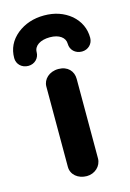

<svg xmlns="http://www.w3.org/2000/svg" viewBox="-155 -785 582 859"><g transform="rotate(-15 136.0 -356.0)"><path d="M-40 -578C-40 -550 -18 -528 13 -528C42 -528 64 -550 64 -578C64 -607 93 -627 138 -627C181 -627 208 -607 208 -578C208 -550 230 -528 261 -528C290 -528 312 -550 312 -578C312 -621 295 -657 262 -686C228 -714 187 -728 138 -728C89 -728 47 -714 12 -686C-23 -657 -40 -621 -40 -578ZM138 16C175 16 206 -12 206 -48V-416C206 -452 181 -480 138 -480C95 -480 66 -451 66 -418V-46C66 -10 97 16 138 16Z"/></g></svg>

Font: Dongle
Style: Bold
Weight: 700
Designer: Yanghee Ryu
Foundry: Yanghee Ryu
Version: Version 2.000